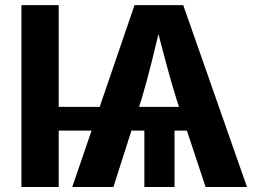

<svg xmlns="http://www.w3.org/2000/svg" viewBox="-20 -748 1032 768"><path d="M214.9 -727.5V0H65.7V-727.5ZM678.1 -272.9V0H557.4V-272.9ZM269 0 518.1 -727.5H712.9L968 0H802.4L686 -351Q665.2 -417.6 643.4 -499.1Q621.6 -580.5 597.4 -676.2H629.7Q606.5 -580.3 586.3 -499Q566.1 -417.6 546 -351L433.6 0ZM171.8 -225.5V-320.4H812.6V-225.5Z"/></svg>

Font: Adwaita Sans
Style: Regular
Weight: 400
Designer: Rasmus Andersson
Foundry: rsms
Version: Version 4.001;git-9221beed3